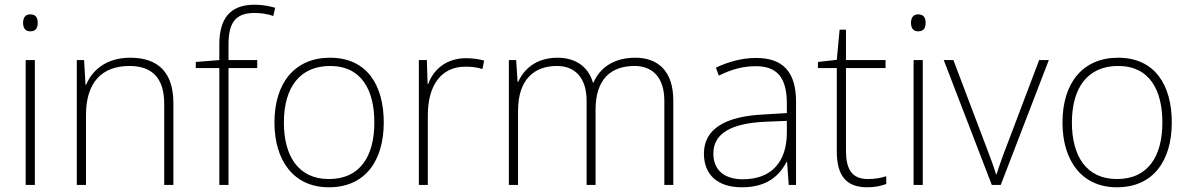

<svg xmlns="http://www.w3.org/2000/svg" viewBox="-20 -785 5053 815"><path d="M108 -724C87 -724 78 -709 78 -688C78 -667 87 -652 108 -652C133 -652 140 -667 140 -688C140 -709 133 -724 108 -724ZM128 -530H89V0H128Z M533 -540C430 -540 371 -486 346 -426H343L337 -530H306V0H345V-297C345 -437 414 -505 530 -505C624 -505 677 -455 677 -345V0H716V-347C716 -479 650 -540 533 -540Z M1072 -496V-530H950V-597C950 -692 982 -730 1061 -730C1087 -730 1116 -726 1140 -717L1148 -752C1123 -759 1096 -765 1061 -765C957 -765 911 -707 911 -596V-530L811 -522V-496H911V0H950V-496Z M1609 -265C1609 -423 1538 -540 1381 -540C1233 -540 1145 -435 1145 -265C1145 -104 1226 10 1376 10C1532 10 1609 -105 1609 -265ZM1185 -265C1185 -415 1254 -505 1381 -505C1516 -505 1569 -401 1569 -265C1569 -124 1510 -25 1376 -25C1247 -25 1185 -122 1185 -265Z M1958 -538C1875 -538 1820 -490 1798 -429H1795L1792 -530H1758V0H1796V-295C1796 -421 1851 -502 1956 -502C1984 -502 2005 -499 2028 -492L2035 -528C2012 -534 1987 -538 1958 -538Z M2677 -540C2587 -540 2527 -499 2499 -434H2497C2477 -503 2422 -540 2347 -540C2253 -540 2203 -489 2180 -438H2177L2171 -530H2140V0H2179V-315C2179 -448 2248 -505 2344 -505C2417 -505 2470 -459 2470 -357V0H2508V-319C2508 -449 2573 -505 2674 -505C2747 -505 2800 -459 2800 -357V0H2838V-359C2838 -483 2773 -540 2677 -540Z M3189 -539C3128 -539 3070 -522 3019 -498L3031 -464C3086 -491 3134 -504 3188 -504C3276 -504 3320 -459 3320 -345V-305L3220 -299C3059 -291 2968 -238 2968 -133C2968 -44 3025 10 3129 10C3234 10 3287 -37 3319 -98H3321L3328 0H3359V-353C3359 -482 3302 -539 3189 -539ZM3224 -268 3320 -272V-219C3319 -101 3258 -24 3133 -24C3054 -24 3008 -64 3008 -133C3008 -221 3088 -261 3224 -268Z M3664 -25C3595 -25 3571 -68 3571 -146V-496H3739V-530H3571V-659H3544L3532 -531L3452 -522V-496H3532V-143C3532 -43 3569 10 3661 10C3695 10 3720 4 3742 -4V-37C3721 -30 3695 -25 3664 -25Z M3877 -724C3856 -724 3847 -709 3847 -688C3847 -667 3856 -652 3877 -652C3902 -652 3909 -667 3909 -688C3909 -709 3902 -724 3877 -724ZM3897 -530H3858V0H3897Z M4190 0H4228L4432 -530H4391L4249 -155C4232 -112 4221 -78 4210 -45H4208C4198 -78 4186 -111 4169 -155L4027 -530H3986Z M4954 -265C4954 -423 4883 -540 4726 -540C4578 -540 4490 -435 4490 -265C4490 -104 4571 10 4721 10C4877 10 4954 -105 4954 -265ZM4530 -265C4530 -415 4599 -505 4726 -505C4861 -505 4914 -401 4914 -265C4914 -124 4855 -25 4721 -25C4592 -25 4530 -122 4530 -265Z"/></svg>

Font: Noto Sans Gurmukhi ExtraLight
Style: Regular
Weight: 200
Designer: Jelle Bosma - Monotype Design Team
Foundry: Monotype Imaging Inc.
Version: Version 2.004